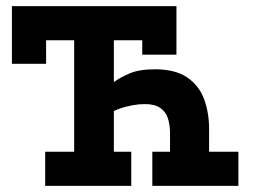

<svg xmlns="http://www.w3.org/2000/svg" viewBox="-20 -609 831 629"><path d="M353 -340Q373 -355 404.5 -368.5Q436 -382 488 -382Q554 -382 593 -355.5Q632 -329 648.5 -284.5Q665 -240 665 -186V-112H761V0H479V-112H537V-171Q537 -200 530 -221.5Q523 -243 505 -255.5Q487 -268 455 -268Q435 -268 416 -264.5Q397 -261 380.5 -256Q364 -251 353 -245V-112H410V0H128V-112H223V-477H131V-400H19V-589H558V-430H446V-477H353Z"/></svg>

Font: Podkova ExtraBold
Style: Regular
Weight: 800
Designer: Ilya Yudin
Foundry: Cyreal (www.cyreal.org)
Version: Version 2.103